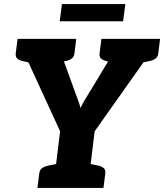

<svg xmlns="http://www.w3.org/2000/svg" viewBox="-20 -919 803 939"><path d="M240 0 274 -277 66 -729H215Q236 -729 248 -718.5Q260 -708 266 -692L343 -480Q352 -455 360 -433.5Q368 -412 374 -391Q381 -407 394 -429Q407 -451 425 -480L553 -692Q561 -706 578 -717.5Q595 -729 613 -729H763L443 -277L409 0ZM205 -666 213 -729H287L279 -666ZM535 -666 543 -729H617L609 -666ZM163 -729 134 -611 91 -620Q74 -624 64.5 -632.5Q55 -641 57 -658L66 -729ZM353 -729 344 -658Q342 -641 330.5 -632.5Q319 -624 300 -620L255 -611L256 -729ZM573 -729 544 -611 501 -620Q484 -624 474.5 -632.5Q465 -641 467 -658L476 -729ZM763 -729 754 -658Q752 -641 740.5 -632.5Q729 -624 710 -620L665 -611L666 -729ZM163 0 172 -71Q174 -88 185.5 -96.5Q197 -105 216 -109L261 -118L260 0ZM389 0 418 -118 461 -109Q478 -105 487.5 -96.5Q497 -88 495 -71L486 0ZM272 -815 283 -899H593L582 -815Z"/></svg>

Font: Aleo Black
Style: Italic
Weight: 900
Italic angle: -7°
Designer: Alessio Laiso
Foundry: Alessio Laiso
Version: Version 2.001;gftools[0.9.29]